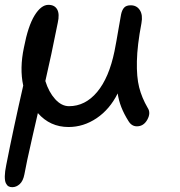

<svg xmlns="http://www.w3.org/2000/svg" viewBox="-32 -485 752 801"><path d="M19 295.9Q9.8 295.9 3.4 292.2Q-2.9 288.6 -7.6 279.1Q-12.2 269.5 -12 250.2Q-11.7 231 -5.9 203.1Q23.9 51.3 64.9 -127.9Q49.3 -199.7 67.9 -287.1Q85 -376.5 112.3 -420.7Q139.6 -464.8 169.9 -464.8Q195.8 -464.8 206.5 -445.8Q217.3 -426.8 209 -390.1Q181.2 -250 157.2 -147Q171.4 -101.1 198 -71.5Q224.6 -42 255.9 -42Q323.7 -42 373.3 -101.3Q422.9 -160.6 445.8 -272Q454.1 -314 461.4 -358.4Q468.8 -402.8 473.1 -424.8Q477.1 -443.8 486.1 -453.4Q495.1 -462.9 513.2 -462.9Q538.6 -462.9 551.5 -442.6Q564.5 -422.4 558.1 -388.2Q540.5 -295.9 539.1 -229.7Q537.6 -163.6 548.6 -120.4Q559.6 -77.1 584 -35.2Q598.1 -14.2 582.8 13.9Q567.4 42 539.1 42Q517.1 42 503.9 20Q466.8 -38.6 459 -95.2Q425.8 -28.8 371.1 8.1Q316.4 44.9 253.9 44.9Q176.8 44.9 126 -13.2Q119.1 16.6 104.2 81.5Q89.4 146.5 81.8 181.9Q74.2 217.3 69.8 242.2Q64.5 270 50.3 283Q36.1 295.9 19 295.9Z"/></svg>

Font: Shantell Sans Irregular Bouncy
Style: Italic
Weight: 400
Italic angle: -11.31°
Designer: Stephen Nixon, Anya Danilova, Shantell Martin
Foundry: Arrow Type
Version: Version 1.006;[9816181b4]